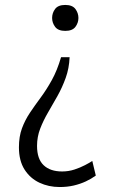

<svg xmlns="http://www.w3.org/2000/svg" viewBox="-20 -605 487 777"><path d="M261.7 -373.5Q259.8 -328.1 245.8 -289.6Q231.9 -251 212.6 -216.6Q193.4 -182.1 174.3 -149.7Q155.3 -117.2 142.6 -84.2Q129.9 -51.3 129.9 -14.6Q129.9 38.1 156.5 63.5Q183.1 88.9 231.4 88.9Q257.3 88.9 281.2 81.1Q305.2 73.2 324.2 63.2Q343.3 53.2 353.5 46.4L367.7 105.5Q349.6 118.7 327.1 129.2Q304.7 139.6 278.3 145.8Q252 151.9 221.7 151.9Q176.8 151.9 139.4 134.3Q102.1 116.7 79.3 81.1Q56.6 45.4 56.6 -8.8Q56.6 -52.7 69.1 -86.2Q81.5 -119.6 101.6 -149.4Q121.6 -179.2 144.8 -210.4Q168 -241.7 189.7 -280.8Q211.4 -319.8 227.1 -373.5ZM244.1 -585Q272.9 -585 285.2 -568.6Q297.4 -552.2 297.4 -532.2Q297.4 -512.7 285.2 -496.3Q272.9 -480 244.1 -480Q215.3 -480 203.1 -496.3Q190.9 -512.7 190.9 -532.2Q190.9 -552.7 203.1 -568.8Q215.3 -585 244.1 -585Z"/></svg>

Font: Comme Light
Style: Regular
Weight: 300
Version: Version 1.000;gftools[0.9.27]